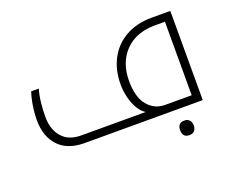

<svg xmlns="http://www.w3.org/2000/svg" viewBox="-103 -651 1175 967"><g transform="rotate(-20 485.0 -167.5)"><path d="M253 0Q161 0 113 -51.5Q65 -103 65 -193Q65 -211 67.5 -237Q70 -263 75.5 -290Q81 -317 88 -337H129Q119 -304 115 -264.5Q111 -225 111 -192Q111 -124 146.5 -83Q182 -42 249 -42H594Q570 -58 554.5 -86Q539 -114 531 -148Q523 -182 523 -214Q523 -294 555.5 -353.5Q588 -413 647 -445.5Q706 -478 785 -478H885V0ZM841 -42V-436H788Q686 -436 627.5 -376Q569 -316 569 -217Q569 -130 605.5 -86Q642 -42 699 -42ZM762 143Q726 143 726 104Q726 65 762 65Q780 65 789.5 76Q799 87 799 104Q799 121 790 132Q781 143 762 143Z"/></g></svg>

Font: Noto Kufi Arabic ExtraLight
Style: Regular
Weight: 200
Designer: Monotype Design Team, David Williams, Khaled Hosny
Foundry: Google LLC
Version: Version 2.109; ttfautohint (v1.8.4.7-5d5b)